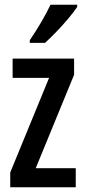

<svg xmlns="http://www.w3.org/2000/svg" viewBox="-20 -837 359 806"><path d="M298 -51H23V-113L186 -510H33V-591H291V-523L130 -131H298ZM304 -808Q291 -788 267 -759.5Q243 -731 216.5 -703.5Q190 -676 169 -657H105V-668Q159 -748 192 -817H304Z"/></svg>

Font: Noto Sans Tamil UI ExtraCondensed Medium
Style: Regular
Weight: 500
Width: 2
Designer: Jelle Bosma - Monotype Design Team
Foundry: Monotype Imaging Inc.
Version: Version 2.004; ttfautohint (v1.8.4.7-5d5b)